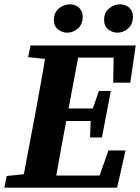

<svg xmlns="http://www.w3.org/2000/svg" viewBox="-22 -867 647 887"><path d="M108 -603 119 -657H605L580 -485H501L503 -601H339L295 -366H407L435 -447H490L449 -232H394L397 -308H284Q272 -245 260.5 -182Q249 -119 238 -56H438L479 -172H558L519 0H-2L9 -54L88 -62L142 -347Q153 -409 164.5 -471Q176 -533 186 -595ZM288 -716Q266 -716 246.5 -731Q227 -746 227 -774Q227 -810 250.5 -828.5Q274 -847 300 -847Q326 -847 343 -831.5Q360 -816 360 -790Q360 -755 338 -735.5Q316 -716 288 -716ZM520 -716Q498 -716 478.5 -731Q459 -746 459 -774Q459 -810 482.5 -828.5Q506 -847 532 -847Q558 -847 575 -831.5Q592 -816 592 -790Q592 -755 570 -735.5Q548 -716 520 -716Z"/></svg>

Font: Source Serif Pro
Style: Bold Italic
Weight: 700
Italic angle: -12°
Designer: Frank Grießhammer
Foundry: Adobe Systems Incorporated
Version: Version 3.001;hotconv 1.0.111;makeotfexe 2.5.65597